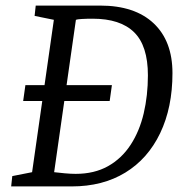

<svg xmlns="http://www.w3.org/2000/svg" viewBox="-20 -668 670 688"><path d="M20 0 24 -37 95 -51 173 -597 104 -611 108 -648H339Q463 -648 530.5 -584.5Q598 -521 598 -406Q598 -283 554 -191Q510 -99 429 -49.5Q348 0 237 0ZM251 -45Q318 -45 367 -72.5Q416 -100 448 -149Q480 -198 495 -262Q510 -326 510 -398Q510 -504 460.5 -552.5Q411 -601 312 -601Q291 -601 273.5 -600Q256 -599 252 -597L174 -51Q190 -49 212 -47Q234 -45 251 -45ZM63 -306 71 -363H381L373 -306Z"/></svg>

Font: Faustina
Style: Italic
Weight: 400
Italic angle: -8°
Designer: Alfonso Garcia
Foundry: http://www.omnibus-type.com
Version: Version 1.200